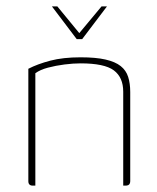

<svg xmlns="http://www.w3.org/2000/svg" viewBox="-20 -583 493 603"><path d="M143 -563H160L229 -479L299 -563H316L238 -460H221ZM83 0Q69 0 69 -14V-367Q98 -382 138 -392.5Q178 -403 233 -403Q281 -403 311.5 -396Q342 -389 359 -375.5Q376 -362 382.5 -341.5Q389 -321 389 -294V-14Q389 -10 387.5 -6.5Q386 -3 382.5 -1.5Q379 0 374 0H367V-295Q367 -340 337.5 -362Q308 -384 233 -384Q210 -384 182.5 -380.5Q155 -377 130.5 -370.5Q106 -364 91 -353V0Z"/></svg>

Font: Genos Thin Thin
Style: Regular
Weight: 250
Version: Version 1.010